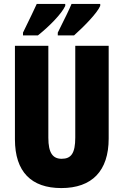

<svg xmlns="http://www.w3.org/2000/svg" viewBox="-20 -947 628 977"><path d="M490 -917V-927H344C334 -902 310 -853 274 -781V-767H357C403 -808 474 -879 490 -917ZM312 -917V-927H167C156 -903 133 -854 97 -781V-767H173C230 -812 294 -877 312 -917ZM533 -242V-714H363V-247C363 -167 342 -139 294 -139C249 -139 226 -168 226 -246V-714H56V-238C56 -72 140 10 292 10C448 10 533 -77 533 -242Z"/></svg>

Font: Noto Sans Arabic UI XCn Bk
Style: Regular
Weight: 900
Width: 2
Designer: Monotype Design Team, Nadine Chahine and Nizar Qandah
Foundry: Monotype Imaging Inc.
Version: Version 2.010